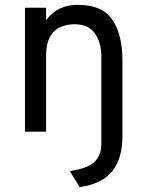

<svg xmlns="http://www.w3.org/2000/svg" viewBox="-20 -543 603 792"><path d="M309 229 268 163Q344 151 371 123.8Q398 96.5 398 51V-309Q398 -368.5 371 -405.8Q344 -443 288 -443Q254.5 -443 227.8 -430.8Q201 -418.5 185.5 -389.5Q170 -360.5 170 -311V0H83V-511H170V-459Q186 -481 206.2 -495.2Q226.5 -509.5 250.5 -516.2Q274.5 -523 302 -523Q401.5 -523 443.2 -462Q485 -401 485 -294V19Q485 111 443 163.2Q401 215.5 309 229Z"/></svg>

Font: Undotted
Style: Regular
Weight: 400
Designer: Delve Withrington, Dave Bailey, Thomas Jockin
Foundry: Delve Fonts LLC
Version: Version 4.000